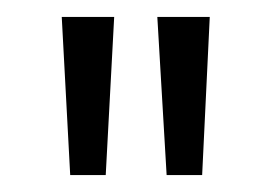

<svg xmlns="http://www.w3.org/2000/svg" viewBox="-20 -720 321 227"><path d="M53 -700H115L105 -513H63ZM166 -700H228L219 -513H177Z"/></svg>

Font: Albert Sans Light
Style: Regular
Weight: 300
Designer: Andreas Rasmussen
Foundry: a.Foundry
Version: Version 1.025